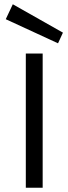

<svg xmlns="http://www.w3.org/2000/svg" viewBox="-20 -880 320 900"><path d="M7 -790 40 -860 275 -727 252 -677ZM101 0V-629H180V0Z"/></svg>

Font: Karmilla
Style: Regular
Weight: 400
Designer: Jonathan Pinhorn
Version: Version 1.000